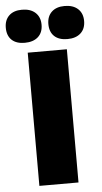

<svg xmlns="http://www.w3.org/2000/svg" viewBox="-94 -911 506 948"><g transform="rotate(-5 159.0 -437.0)"><path d="M51.8 -874Q93.8 -874 117.9 -852.1Q142.1 -830.1 142.1 -792Q142.1 -753.4 118.2 -731.7Q94.2 -710 51.8 -710Q10.3 -710 -12.5 -731.4Q-35.2 -752.9 -35.2 -792Q-35.2 -830.1 -12.2 -852.1Q10.7 -874 51.8 -874ZM62 0V-660.2H255.9V0ZM175.8 -792Q175.8 -830.1 199 -852.1Q222.2 -874 263.2 -874Q305.2 -874 329.1 -852.1Q353 -830.1 353 -792Q353 -753.4 329.1 -731.7Q305.2 -710 263.2 -710Q221.7 -710 198.7 -731.4Q175.8 -752.9 175.8 -792Z"/></g></svg>

Font: Human Sans Black
Style: Regular
Weight: 800
Designer: Tim Radville
Foundry: Continuum
Version: Version 1.000;FEAKit 1.0